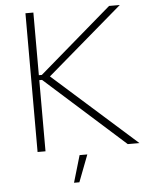

<svg xmlns="http://www.w3.org/2000/svg" viewBox="-58 -747 743 965"><g transform="rotate(-5 313.0 -265.0)"><path d="M107 0H147V-359H161L562 0H621L202 -373L583 -700H529L162 -384H147V-700H107ZM276 170H303L355 34H316Z"/></g></svg>

Font: Fixel Display ExtraLight
Style: Regular
Weight: 200
Designer: AlfaBravo + MacPaw
Foundry: Kyrylo Tkachov, Marchela Mozhyna, Serhii Makarenko, Maria Weinstein, Zakhar Kryvoshyya
Version: Version 1.211